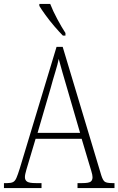

<svg xmlns="http://www.w3.org/2000/svg" viewBox="-22 -951 599 971"><path d="M-2 0V-25H15Q33 -25 43.5 -30Q54 -35 61 -51Q68 -67 78 -99L264 -714H295L490 -65Q498 -39 508 -32Q518 -25 546 -25H557V0H370V-25H394Q426 -25 436 -32Q446 -39 446 -55Q446 -66 439.5 -87Q433 -108 428 -125L391 -249H158L124 -135Q119 -118 111.5 -93Q104 -68 104 -55Q104 -40 115 -32.5Q126 -25 159 -25H188V0ZM168 -279H383L321 -492Q306 -543 294 -584.5Q282 -626 275 -653Q270 -627 257.5 -586.5Q245 -546 234 -505ZM296 -771Q278 -789 253.5 -817.5Q229 -846 208 -875Q187 -904 177 -921V-931H232Q245 -897 267.5 -855Q290 -813 309 -784V-771Z"/></svg>

Font: Noto Serif Condensed ExtraLight
Style: Regular
Weight: 200
Width: 3
Designer: Monotype Design Team
Foundry: Monotype Imaging Inc.
Version: Version 2.013; ttfautohint (v1.8.4.7-5d5b)